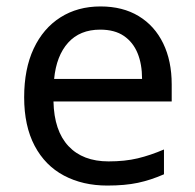

<svg xmlns="http://www.w3.org/2000/svg" viewBox="-20 -566 604 596"><path d="M292 -546Q361 -546 410.5 -516Q460 -486 486.5 -431.5Q513 -377 513 -304V-251H146Q148 -160 192.5 -112.5Q237 -65 317 -65Q368 -65 407.5 -74.5Q447 -84 489 -102V-25Q448 -7 408 1.5Q368 10 313 10Q237 10 178.5 -21Q120 -52 87.5 -113.5Q55 -175 55 -264Q55 -352 84.5 -415Q114 -478 167.5 -512Q221 -546 292 -546ZM291 -474Q228 -474 191.5 -433.5Q155 -393 148 -321H421Q421 -367 407 -401Q393 -435 364.5 -454.5Q336 -474 291 -474Z"/></svg>

Font: hexkannada15
Style: Book
Weight: 400
Designer: Jelle Bosma - Monotype Design Team
Foundry: Monotype Imaging Inc.
Version: Version 2.003